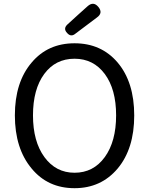

<svg xmlns="http://www.w3.org/2000/svg" viewBox="-20 -974 782 1007"><path d="M371 13Q231 13 146 -90Q58 -195 58 -369Q58 -543 146 -646Q231 -747 371 -747Q511 -747 597 -646Q684 -543 684 -368.5Q684 -194 597 -90Q510 13 371 13ZM371 -68Q470 -68 529.5 -150Q589 -232 589 -369Q589 -506 529.5 -586Q470 -666 371 -666Q271 -666 212 -586Q153 -506 153 -369Q153 -232 213 -150Q273 -68 371 -68ZM332 -801Q310 -824 334 -846L390 -897L439 -941Q470 -969 496 -937.5Q522 -906 488 -882L375 -797Q352 -778 332 -801Z"/></svg>

Font: GenSenRounded TW R
Style: Regular
Weight: 400
Version: Version 1.501;PS 1;hotconv 16.6.51;makeotf.lib2.5.65220